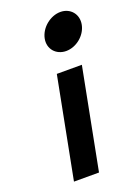

<svg xmlns="http://www.w3.org/2000/svg" viewBox="-130 -730 560 778"><g transform="rotate(-20 149.5 -340.5)"><path d="M137 -594C128 -550 159 -516 202 -516C245 -516 288 -550 297 -594C306 -638 276 -673 233 -673C190 -673 146 -638 137 -594ZM50 -8H158L242 -442H134Z"/></g></svg>

Font: Charger Eco
Style: Obl
Weight: 1000
Designer: Jasper
Foundry: Cannot Into Space Fonts
Version: Version 1.1